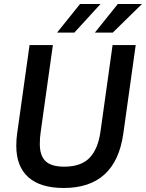

<svg xmlns="http://www.w3.org/2000/svg" viewBox="-20 -921 726 955"><path d="M61 -196Q61 -227 65 -255L127 -697H243L182 -262Q178 -234 178 -205Q178 -147 206.5 -119.5Q235 -92 300 -92Q383 -92 425.5 -136Q468 -180 480 -268L540 -697H655L593 -254Q554 14 297 14Q181 14 121 -39.5Q61 -93 61 -196ZM566 -901H686L541 -759H452ZM378 -901H480L350 -759H264Z"/></svg>

Font: Hanken Grotesk SemiBold
Style: Italic
Weight: 600
Italic angle: -8°
Designer: Alfredo Marco Pradil
Foundry: Hanken Design Co.
Version: Version 3.014